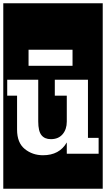

<svg xmlns="http://www.w3.org/2000/svg" viewBox="-30 -937 646 1170"><path d="M-10 213V-917H596V213ZM144 -536H412V-634H144ZM377 0H571V-97H506V-451H304V-354H377V-196Q377 -149 351.5 -119Q326 -89 280 -89Q242 -89 222.5 -113.5Q203 -138 203 -197V-451H14V-354H74V-147Q74 -67 121 -29Q168 9 232 9Q332 9 377 -69Z"/></svg>

Font: Zilla Slab Highlight
Style: Bold
Weight: 700
Designer: Typotheque Type Foundry
Foundry: Typotheque type foundry
Version: Version 1.1; 2017; ttfautohint (v1.6)